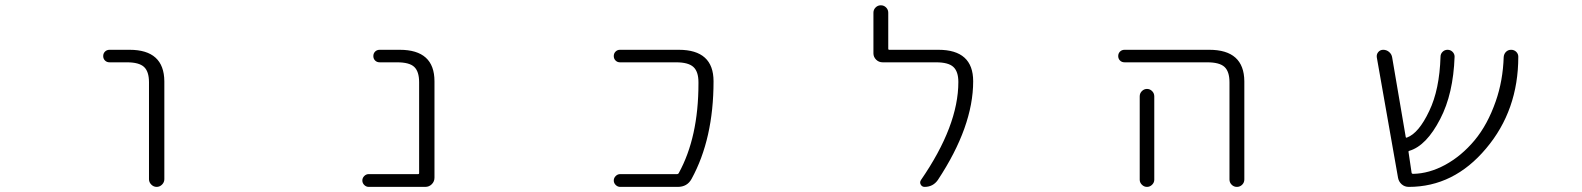

<svg xmlns="http://www.w3.org/2000/svg" viewBox="-20 -735 6040 733"><path d="M398.4 -497.1Q387.7 -497.1 380.9 -503.9Q374 -510.7 374 -521Q374 -531.2 380.9 -538.1Q387.7 -544.9 398.4 -544.9H474.6Q606.4 -544.9 607.4 -424.8V-50.8Q607.4 -39.1 598.6 -30.3Q589.8 -21.5 578.1 -21.5Q566.4 -21.5 557.6 -30.3Q548.8 -39.1 548.8 -50.8V-420.9Q548.8 -461.9 529.8 -479.5Q510.7 -497.1 464.8 -497.1Z M1580.1 -420.9Q1580.1 -461.9 1561.5 -479.5Q1543 -497.1 1496.1 -497.1H1429.7Q1418.9 -497.1 1412.1 -503.9Q1405.3 -510.7 1405.3 -521Q1405.3 -531.2 1412.1 -538.1Q1418.9 -544.9 1429.7 -544.9H1505.9Q1638.7 -544.9 1638.7 -424.8V-56.6Q1638.7 -42 1628.4 -31.7Q1618.2 -21.5 1603.5 -21.5H1387.7Q1377.9 -21.5 1370.6 -28.8Q1363.3 -36.1 1363.3 -45.9Q1363.3 -55.7 1370.6 -63Q1377.9 -70.3 1387.7 -70.3H1576.2Q1580.1 -70.3 1580.1 -74.2Z M2571.3 -544.9Q2704.1 -544.9 2704.1 -424.8Q2704.1 -205.1 2620.1 -51.8Q2603.5 -21.5 2567.4 -21.5H2347.7Q2337.9 -21.5 2330.6 -28.8Q2323.2 -36.1 2323.2 -45.9Q2323.2 -55.7 2330.6 -63Q2337.9 -70.3 2347.7 -70.3H2565.4Q2569.3 -70.3 2571.3 -74.2Q2646.5 -210.9 2646.5 -416Q2646.5 -418 2646.5 -420.9Q2646.5 -461.9 2627 -479.5Q2607.4 -497.1 2561.5 -497.1H2346.7Q2336.9 -497.1 2330.1 -503.9Q2323.2 -510.7 2323.2 -521Q2323.2 -531.2 2330.1 -538.1Q2336.9 -544.9 2346.7 -544.9Z M3562.5 -544.9Q3695.3 -544.9 3695.3 -424.8Q3695.3 -252 3560.5 -47.9Q3542 -21.5 3509.8 -21.5Q3500 -21.5 3495.1 -30.3Q3490.2 -39.1 3496.1 -47.9Q3638.7 -254.9 3638.7 -421.9Q3638.7 -461.9 3619.6 -479.5Q3600.6 -497.1 3553.7 -497.1H3349.6Q3335 -497.1 3324.7 -507.3Q3314.5 -517.6 3314.5 -531.2V-686.5Q3314.5 -698.2 3322.8 -706.5Q3331.1 -714.8 3342.8 -714.8Q3354.5 -714.8 3362.8 -706.5Q3371.1 -698.2 3371.1 -686.5V-548.8Q3371.1 -544.9 3375 -544.9Z M4273.4 -497.1Q4262.7 -497.1 4255.9 -503.9Q4249 -510.7 4249 -521Q4249 -531.2 4255.9 -538.1Q4262.7 -544.9 4273.4 -544.9H4596.7Q4729.5 -544.9 4730.5 -424.8V-49.8Q4730.5 -38.1 4722.2 -29.8Q4713.9 -21.5 4702.1 -21.5Q4690.4 -21.5 4682.1 -29.8Q4673.8 -38.1 4673.8 -49.8V-420.9Q4673.8 -461.9 4654.8 -479.5Q4635.7 -497.1 4588.9 -497.1ZM4386.7 -367.2V-72.3V-48.8Q4386.7 -38.1 4378.4 -29.8Q4370.1 -21.5 4358.9 -21.5Q4347.7 -21.5 4339.4 -29.8Q4331.1 -38.1 4331.1 -48.8V-72.3V-367.2Q4331.1 -378.9 4339.4 -387.2Q4347.7 -395.5 4358.9 -395.5Q4370.1 -395.5 4378.4 -387.2Q4386.7 -378.9 4386.7 -367.2Z M5768.6 -537.1Q5776.4 -529.3 5776.4 -518.6Q5776.4 -313.5 5653.3 -168Q5530.3 -21.5 5358.4 -21.5Q5342.8 -21.5 5331.5 -31.2Q5320.3 -41 5317.4 -55.7L5236.3 -515.6Q5234.4 -527.3 5241.7 -536.1Q5249 -544.9 5260.7 -544.9Q5273.4 -544.9 5283.2 -536.6Q5293 -528.3 5294.9 -515.6L5346.7 -211.9Q5347.7 -208 5351.6 -210Q5396.5 -226.6 5436.5 -311.5Q5475.6 -392.6 5479.5 -518.6Q5479.5 -529.3 5487.3 -537.1Q5495.1 -544.9 5506.3 -544.9Q5517.6 -544.9 5525.4 -537.1Q5533.2 -529.3 5533.2 -518.6Q5528.3 -377 5478.5 -281.2Q5425.8 -178.7 5360.4 -159.2Q5356.4 -158.2 5357.4 -154.3L5369.1 -75.2Q5370.1 -71.3 5375 -71.3Q5435.5 -72.3 5497.1 -105.5Q5559.6 -139.6 5609.4 -199.2Q5659.2 -258.8 5690.4 -348.6Q5717.8 -426.8 5720.7 -517.6Q5721.7 -529.3 5729.5 -537.1Q5737.3 -544.9 5749 -544.9Q5760.7 -544.9 5768.6 -537.1Z"/></svg>

Font: Gen Jyuu Gothic L Monospace Light
Style: Regular
Weight: 300
Designer: [Source Han Sans]
Ryoko NISHIZUKA  (kana & ideographs); Paul D. Hunt (Latin, Greek & Cyrillic); Wenlong ZHANG  (bopomofo
Version: Version 1.002.20150607